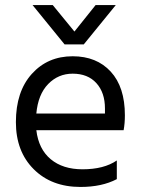

<svg xmlns="http://www.w3.org/2000/svg" viewBox="-20 -736 562 761"><path d="M443 -26Q384 5 299 5Q184 5 113.5 -65.5Q43 -136 43 -252Q43 -373 106 -443Q169 -513 268 -513Q363 -513 419 -452Q475 -391 475 -279Q475 -247 470 -220H124Q133 -145 181 -105Q229 -65 307 -65Q392 -65 443 -100ZM268 -444Q211 -444 171 -403Q131 -362 124 -286H396V-306Q396 -369 362 -406.5Q328 -444 268 -444ZM312 -560H236L109 -716H189L275 -611L359 -716H439Z"/></svg>

Font: Hind Madurai
Style: Regular
Weight: 400
Designer: Jyotish Sonowal
Foundry: Indian Type Foundry
Version: Version 1.001;PS 1.0;hotconv 1.0.86;makeotf.lib2.5.63406; tt